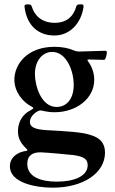

<svg xmlns="http://www.w3.org/2000/svg" viewBox="-20 -663 536 893"><path d="M225.5 209.9C365.4 209.9 468.4 143.1 468.4 46.5C468.4 3.9 446.4 -22.4 399.9 -35.5C364.3 -48.3 290.1 -52.6 199.9 -57.5C146 -60.4 119 -70.3 119 -95.5C119 -126.4 156.2 -150.2 169 -149.5C175.8 -149.5 196.4 -141 234 -141C333.8 -141 418.3 -203.5 418.3 -291.9C418.3 -321 409.1 -351.6 389.6 -377.8C384.9 -384.2 385.7 -386.4 393.8 -386.4C431.5 -385.7 454.2 -384.6 463.8 -384.6C471.6 -384.6 476.9 -409.1 476.9 -419.4C476.9 -425.1 475.1 -426.8 467.7 -426.8C463.1 -426.8 435 -425.8 346.6 -423.3C338.4 -423.7 332.4 -424.7 324.9 -427.9C300.1 -438.9 269.5 -445.3 233.7 -445.3C104.4 -445.3 46.9 -361.9 46.9 -292.6C46.9 -233.7 88.1 -187.1 126.4 -167.6C132.5 -164.8 134.6 -161.9 134.6 -160.2C134.6 -157.3 131 -154.8 124.3 -151.3C72.4 -125 63.6 -80.3 63.6 -52.2C63.6 -29.8 69.6 -2.8 100.9 26.6C103.7 29.5 107.6 32.7 107.6 35.5C107.6 39.8 94.8 38.4 77.1 44.7C51.8 54 25.9 74.9 25.9 110.4C25.9 186.1 142.4 209.9 225.5 209.9ZM94.1 -631C104.4 -544.7 157.7 -497.5 234 -497.9C305 -498.2 358 -554.7 368.6 -631.7C369 -639.9 366.5 -642.4 358.7 -642.8L348 -642.4C339.8 -642 336.3 -639.2 334.2 -631.4C324.9 -598.4 300.4 -556.8 234 -556.8C167.3 -557.2 138.1 -598.4 128.2 -631.4C125.7 -639.2 122.2 -642 114 -642.4H104C95.9 -642 93.4 -639.2 94.1 -631ZM106.9 98.7C106.9 57.9 134.9 44.7 169.7 45.5C207.4 46.9 291.2 55.4 320.7 58.2C367.2 64.6 387.8 75.3 387.8 105.1C387.8 155.2 327.4 181.8 244.7 181.8C168.7 181.8 106.9 159.4 106.9 98.7ZM142.4 -319.6C142.4 -379.3 176.8 -421.5 222.7 -421.5C288.4 -421.5 322.8 -335.6 322.8 -268.1C322.8 -199.2 286.6 -165.5 243.6 -165.5C170.5 -165.5 142.4 -265.3 142.4 -319.6Z"/></svg>

Font: Margiela Serif Medium
Style: Regular
Weight: 500
Designer: Andreas Faust, Stefan Endress
Version: Version 1.002;FEAKit 1.0